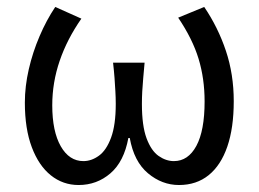

<svg xmlns="http://www.w3.org/2000/svg" viewBox="-20 -518 741 550"><path d="M205.2 12Q160.3 12 125.6 -15.8Q91 -43.5 71.1 -96.3Q51.2 -149.1 51.2 -224Q51.2 -270.7 62.4 -319.4Q73.6 -368.2 93.3 -414.2Q112.9 -460.2 138.3 -498.1L213.1 -464.6Q172.2 -405.9 151 -343.9Q129.7 -281.8 129.7 -216.3Q129.7 -141.8 154 -99.1Q178.3 -56.5 218.9 -56.5Q242.1 -56.5 263.4 -72Q284.8 -87.5 298.2 -123.8Q311.6 -160 311.6 -220.3Q311.6 -238.6 310.5 -256.5Q309.5 -274.4 308.1 -294.5Q306.6 -314.7 303.9 -338.4H394.2Q392.1 -314.7 390.3 -294.5Q388.6 -274.4 387.5 -256.5Q386.5 -238.6 386.5 -220.3Q386.5 -157.8 399.8 -121.9Q413.2 -86.1 434.3 -71.3Q455.4 -56.5 478.2 -56.5Q518.9 -56.5 542.5 -100.1Q566.1 -143.7 566.1 -227.5Q566.1 -292.6 548.9 -349.4Q531.7 -406.2 490.4 -467.4L565 -498.1Q604.6 -439.7 627.1 -372.4Q649.6 -305.2 649.6 -228.2Q649.6 -151.7 631.2 -98.2Q612.8 -44.6 577.8 -16.3Q542.8 12 492.7 12Q444 12 403.9 -21.6Q363.8 -55.1 351.7 -122.7H347.7Q335.3 -55.1 296.4 -21.6Q257.5 12 205.2 12Z"/></svg>

Font: Source Sans Variable
Style: Regular
Weight: 200
Designer: Paul D. Hunt
Foundry: Adobe Systems Incorporated
Version: Version 3.006;hotconv 1.0.111;makeotfexe 2.5.65597